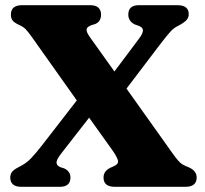

<svg xmlns="http://www.w3.org/2000/svg" viewBox="-20 -720 792 740"><path d="M646.5 -127Q659.5 -109 667.8 -99.8Q676 -90.5 684.8 -85.5Q693.5 -80.5 708 -75Q738 -61.5 738 -36Q738 0 694.5 0H422.5Q379 0 379 -36Q379 -64 413.5 -77Q439 -87 434.5 -102Q430 -117 413.5 -140.5L323.5 -266.5L214.5 -126.5Q196.5 -103 198 -91.8Q199.5 -80.5 214.5 -75L227.5 -71Q251.5 -59.5 251.5 -36Q251.5 0 210.5 0H62.5Q19.5 0 19.5 -36Q19.5 -48.5 26.5 -57.5Q33.5 -66.5 52 -76Q80.5 -89.5 99.5 -109.8Q118.5 -130 138.5 -155.5L276 -333L100.5 -580.5Q87.5 -598.5 78.5 -607.8Q69.5 -617 51.5 -625Q34.5 -633 28.2 -641.5Q22 -650 22 -664Q22 -700 65.5 -700H327Q349.5 -700 359.5 -690.2Q369.5 -680.5 369.5 -664Q369.5 -636.5 347 -627.5L332.5 -623Q315.5 -617 313.8 -607.2Q312 -597.5 326 -577.5L421 -444.5L516.5 -572Q530.5 -591 531 -602.5Q531.5 -614 514.5 -620.5L499 -626Q488 -631.5 481.2 -640.8Q474.5 -650 474.5 -664Q474.5 -700 515.5 -700H664Q707.5 -700 707.5 -665Q707.5 -651 697.2 -641Q687 -631 667.5 -621Q651 -613.5 637 -598.2Q623 -583 595.5 -547L467.5 -378.5Z"/></svg>

Font: Fraunces 9pt S050
Style: Bold
Weight: 700
Version: Version 1.000; ttfautohint (v1.8.3)